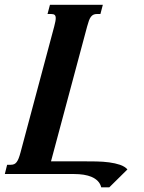

<svg xmlns="http://www.w3.org/2000/svg" viewBox="-36 -736 608 812"><path d="M-15.6 0 -5.9 -39.1H8.8Q17.6 -39.1 23.7 -41.7Q29.8 -44.4 34.4 -50.5Q39.1 -56.6 43 -66.7Q46.9 -76.7 50.8 -91.3L193.4 -624.5Q196.3 -635.7 198 -644.3Q199.7 -652.8 199.7 -659.2Q199.7 -668.9 195.1 -672.9Q190.4 -676.8 179.7 -676.8H165L175.3 -715.8H398.9L388.7 -676.8H374Q365.2 -676.8 359.1 -673.8Q353 -670.9 348.4 -664.8Q343.8 -658.7 340.1 -648.7Q336.4 -638.7 332.5 -624L179.7 -53.7H314.9Q342.8 -53.7 371.6 -53.2Q400.4 -52.7 425.8 -49.3Q451.2 -45.9 471.4 -39.1Q491.7 -32.2 502.9 -19.5L426.3 56.2H392.1Q388.2 40.5 377.7 29.8Q367.2 19 352.1 12.5Q336.9 5.9 317.9 2.9Q298.8 0 278.3 0Z"/></svg>

Font: Arian AMU Serif
Style: Bold Italic
Weight: 700
Italic angle: -15°
Designer: Ruben Hakobyan (Tarumian)
Foundry: Ruben Hakobyan (Tarumian)
Version: Version 1.002